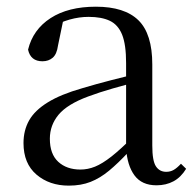

<svg xmlns="http://www.w3.org/2000/svg" viewBox="-20 -551 597 585"><path d="M189.7 14.6Q130.5 14.6 91.1 -19.1Q51.6 -52.8 51.6 -115.1Q51.6 -153.9 68.8 -184.3Q85.9 -214.6 125.4 -239Q164.9 -263.5 230.9 -282.3Q272.8 -294.9 318.8 -306.7Q364.8 -318.5 404.8 -327.7V-303.3Q364.8 -293.3 323.7 -281.5Q282.6 -269.7 248.6 -257Q185.3 -233.6 158.6 -201.7Q131.9 -169.7 131.9 -128.2Q131.9 -81.6 157.5 -58Q183.2 -34.4 225.1 -34.4Q247.6 -34.4 269.6 -43.3Q291.6 -52.2 319.7 -74.2Q347.7 -96.3 385.8 -134.4L394.5 -87.1H370.9Q339.7 -53.7 312.5 -31.1Q285.2 -8.4 256.1 3.1Q227 14.6 189.7 14.6ZM456.8 13.6Q412.1 13.6 389.8 -16.6Q367.5 -46.7 364.2 -99.7V-103.3V-359Q364.2 -415 352.1 -445.3Q339.9 -475.6 314.7 -487.6Q289.6 -499.6 250 -499.6Q221.3 -499.6 192.1 -491.4Q162.9 -483.2 129.7 -464.7L173.2 -491.9L156.8 -412.7Q153.2 -386 140.7 -375.2Q128.1 -364.3 109.4 -364.3Q73.2 -364.3 65.5 -399.7Q80.4 -461 134.1 -495.8Q187.8 -530.6 272.2 -530.6Q359.5 -530.6 401.8 -489.2Q444 -447.8 444 -354.6V-107.7Q444 -60.8 455.1 -44.2Q466.1 -27.5 486.4 -27.5Q499 -27.5 509 -33.2Q519 -38.8 531.4 -52.1L547.1 -36.7Q531.2 -10.7 508.6 1.4Q486 13.6 456.8 13.6Z"/></svg>

Font: Source Han Serif JP VF
Style: Regular
Weight: 250
Designer: Ryoko NISHIZUKA 西塚涼子 (kana & ideographs); Frank Grießhammer (Latin, Greek & Cyrillic); Wenlong ZHANG 张文龙 (bopomofo); San
Foundry: Adobe
Version: Version 2.001;hotconv 1.1.0;makeotfexe 2.6.0